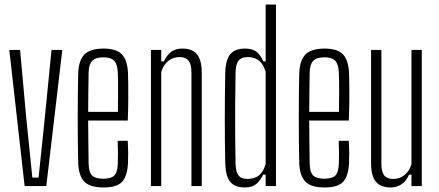

<svg xmlns="http://www.w3.org/2000/svg" viewBox="-20 -820 1936 846"><path d="M88.5 0 21 -600H68.5L96 -297L122.5 -37.5H150L177 -297L207 -600H254.5L184 0Z M436.5 6Q377.5 6 352.2 -19Q327 -44 324.5 -101.5Q323.5 -148 323 -197.8Q322.5 -247.5 322.5 -299Q322.5 -350.5 323 -400.5Q323.5 -450.5 324.5 -497.5Q327 -556 353 -581Q379 -606 436.5 -606Q492 -606 516.5 -581.2Q541 -556.5 544 -499Q544.5 -482.5 545 -452Q545.5 -421.5 545.2 -380Q545 -338.5 543 -289H368.5Q368.5 -245.5 369.2 -199.2Q370 -153 370.5 -98.5Q371.5 -60 386.5 -46.2Q401.5 -32.5 435.5 -32.5Q469 -32.5 483.2 -46.2Q497.5 -60 499 -98.5Q500 -118.5 499.8 -143.8Q499.5 -169 498.5 -199.5H543Q544.5 -172.5 544.8 -147.5Q545 -122.5 544 -101.5Q541 -44 518 -19Q495 6 436.5 6ZM368.5 -327H499.5Q500 -363 500.2 -397.5Q500.5 -432 500.2 -459.5Q500 -487 499 -502Q497 -537.5 482.8 -552.5Q468.5 -567.5 436.5 -567.5Q402 -567.5 386.8 -552.5Q371.5 -537.5 370.5 -502Q370 -452.5 369.2 -410Q368.5 -367.5 368.5 -327Z M645 0V-600H690.5V-549.5H702Q714.5 -577 734 -591.5Q753.5 -606 783.5 -606Q826.5 -606 847.5 -581.5Q868.5 -557 869 -500V0H823.5V-502Q823 -538 810.5 -553.2Q798 -568.5 770.5 -568.5Q743 -568.5 721.8 -551.8Q700.5 -535 690.5 -503V0Z M1058.5 6Q1014.5 6 994.2 -19Q974 -44 972.5 -100.5Q971.5 -148 971 -196.5Q970.5 -245 970.5 -294.5Q970.5 -344 971 -395.2Q971.5 -446.5 972.5 -500Q974 -557 995 -581.5Q1016 -606 1059.5 -606Q1091 -606 1109.2 -592.5Q1127.5 -579 1140.5 -549.5H1150.5V-800H1196V0H1150.5V-50.5H1139.5Q1126.5 -23 1108.2 -8.5Q1090 6 1058.5 6ZM1070.5 -31.5Q1101 -31.5 1120.8 -47Q1140.5 -62.5 1150.5 -97V-503Q1140.5 -538 1121 -553.2Q1101.5 -568.5 1071 -568.5Q1044 -568.5 1031.5 -553.2Q1019 -538 1018 -502Q1016.5 -427.5 1016.2 -359.2Q1016 -291 1016.2 -226.8Q1016.5 -162.5 1018 -98Q1019 -62.5 1031 -47Q1043 -31.5 1070.5 -31.5Z M1410.5 6Q1351.5 6 1326.2 -19Q1301 -44 1298.5 -101.5Q1297.5 -148 1297 -197.8Q1296.5 -247.5 1296.5 -299Q1296.5 -350.5 1297 -400.5Q1297.5 -450.5 1298.5 -497.5Q1301 -556 1327 -581Q1353 -606 1410.5 -606Q1466 -606 1490.5 -581.2Q1515 -556.5 1518 -499Q1518.5 -482.5 1519 -452Q1519.5 -421.5 1519.2 -380Q1519 -338.5 1517 -289H1342.5Q1342.5 -245.5 1343.2 -199.2Q1344 -153 1344.5 -98.5Q1345.5 -60 1360.5 -46.2Q1375.5 -32.5 1409.5 -32.5Q1443 -32.5 1457.2 -46.2Q1471.5 -60 1473 -98.5Q1474 -118.5 1473.8 -143.8Q1473.5 -169 1472.5 -199.5H1517Q1518.5 -172.5 1518.8 -147.5Q1519 -122.5 1518 -101.5Q1515 -44 1492 -19Q1469 6 1410.5 6ZM1342.5 -327H1473.5Q1474 -363 1474.2 -397.5Q1474.5 -432 1474.2 -459.5Q1474 -487 1473 -502Q1471 -537.5 1456.8 -552.5Q1442.5 -567.5 1410.5 -567.5Q1376 -567.5 1360.8 -552.5Q1345.5 -537.5 1344.5 -502Q1344 -452.5 1343.2 -410Q1342.5 -367.5 1342.5 -327Z M1701.5 6Q1658 6 1636.5 -19Q1615 -44 1615 -100.5V-600H1660.5V-98Q1660.5 -62.5 1673 -47Q1685.5 -31.5 1713 -31.5Q1740.5 -31.5 1762 -48.5Q1783.5 -65.5 1793 -97V-600H1838.5V0H1793V-50.5H1782.5Q1770.5 -23 1749.8 -8.5Q1729 6 1701.5 6Z"/></svg>

Font: Big Shoulders Display Thin Light
Style: Regular
Weight: 300
Version: Version 2.002